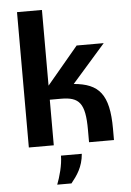

<svg xmlns="http://www.w3.org/2000/svg" viewBox="-63 -806 735 1074"><g transform="rotate(-5 304.0 -269.5)"><path d="M355 -332 542 -545H390L214 -335V-760H74V0H214V-256H277C379 -256 412 -220 412 -70V0H552V-64C552 -258 495 -320 355 -332ZM214 221H294C327 180 360 135 366 61H249C249 114 230 180 214 221Z"/></g></svg>

Font: Kathrein 75 Bold
Style: Regular
Weight: 700
Designer: Lazydogs Typefoundry, based on Open Sans by Ascender Corporation
Foundry: Lazydogs Typefoundry
Version: Version 1.003;PS 001.003;hotconv 1.0.88;makeotf.lib2.5.64775